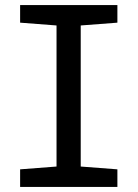

<svg xmlns="http://www.w3.org/2000/svg" viewBox="-20 -734 540 754"><path d="M59 0V-69L202 -80V-634L59 -645V-714H441V-645L297 -634V-80L441 -69V0Z"/></svg>

Font: Noto Sans Mono ExtraCondensed Medium
Style: Regular
Weight: 500
Width: 2
Designer: Monotype Design Team
Foundry: Monotype Imaging Inc.
Version: Version 2.014